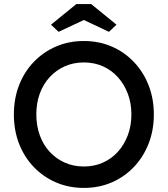

<svg xmlns="http://www.w3.org/2000/svg" viewBox="-20 -911 822 941"><path d="M48 -350Q48 -428 73.5 -493.5Q99 -559 145.5 -607.5Q192 -656 254.5 -683Q317 -710 391 -710Q465 -710 527.5 -683Q590 -656 636.5 -607Q683 -558 708.5 -492.5Q734 -427 734 -350Q734 -273 708.5 -207.5Q683 -142 636.5 -93Q590 -44 527.5 -17Q465 10 391 10Q317 10 254.5 -17Q192 -44 145.5 -92.5Q99 -141 73.5 -206.5Q48 -272 48 -350ZM624 -350Q624 -405 606.5 -451.5Q589 -498 558 -532.5Q527 -567 484.5 -586Q442 -605 391 -605Q340 -605 297.5 -586Q255 -567 223.5 -533Q192 -499 175 -452.5Q158 -406 158 -350Q158 -295 175 -248Q192 -201 223.5 -167Q255 -133 297.5 -114Q340 -95 391 -95Q442 -95 484.5 -114Q527 -133 558 -167.5Q589 -202 606.5 -248.5Q624 -295 624 -350ZM354 -891H427L551 -790L514 -755L391 -813L267 -755L230 -790Z"/></svg>

Font: Mach
Style: Regular
Weight: 400
Version: Version 1.002